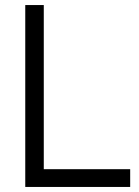

<svg xmlns="http://www.w3.org/2000/svg" viewBox="-20 -740 550 760"><path d="M80 0V-720H153.3V-70.3H495.3V0Z"/></svg>

Font: Manrope
Style: Regular
Weight: 400
Designer: Mikhail Sharanda
Foundry: Mikhail Sharanda
Version: Version 4.503